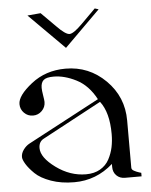

<svg xmlns="http://www.w3.org/2000/svg" viewBox="-52 -766 637 809"><g transform="rotate(-5 266.5 -361.0)"><path d="M94 -717 150 -722 211 -661Q247 -624 264 -624Q281 -624 318 -661L379 -722L395 -717L244 -567ZM234 -480Q333 -480 403.5 -410Q474 -340 474 -240V-40Q474 -36 476.5 -32.5Q479 -29 485 -26Q491 -23 494.5 -21.5Q498 -20 505.5 -17.5Q513 -15 514 -15V0H444Q422 0 408 -14Q394 -28 394 -50V-63Q323 0 230 0Q175 0 131.5 -15.5Q88 -31 65 -53.5Q42 -76 30.5 -95Q19 -114 19 -125Q19 -141 30 -156Q41 -171 56 -179L359 -340Q327 -400 277 -425.5Q227 -451 181 -451Q150 -451 138.5 -440.5Q127 -430 127 -408Q127 -397 130.5 -376Q134 -355 134 -348Q134 -326 118.5 -310.5Q103 -295 81 -295Q59 -295 43.5 -310.5Q28 -326 28 -348Q28 -384 89 -432Q150 -480 234 -480ZM367 -328 119 -195Q96 -184 96 -156Q96 -116 155.5 -72.5Q215 -29 282 -29Q317 -29 342 -43.5Q367 -58 380 -82.5Q393 -107 398.5 -133Q404 -159 404 -189Q404 -280 367 -328Z"/></g></svg>

Font: kawoszeh
Style: Medium
Weight: 500
Version: Version 000.030